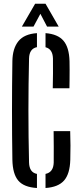

<svg xmlns="http://www.w3.org/2000/svg" viewBox="-20 -980 425 1008"><path d="M174 7Q105.5 3 76 -31.8Q46.5 -66.5 45 -141Q43 -267.5 43 -400Q43 -532.5 45 -659.5Q46 -725.5 76.5 -763.5Q107 -801.5 174 -806V-732.5Q134 -724.5 132.5 -673.5Q126 -400 132.5 -126.5Q134 -74.5 174 -67ZM257 -516.5Q258 -552 258.2 -594.8Q258.5 -637.5 258 -673.5Q256.5 -722.5 219 -732V-806Q283.5 -801 313.2 -766.2Q343 -731.5 345 -659Q345.5 -640.5 345.5 -614Q345.5 -587.5 345.2 -561.2Q345 -535 344.5 -516.5ZM219 7V-67Q260.5 -75.5 262 -126.5Q262.5 -164 262.2 -209Q262 -254 261.5 -291.5H348.5Q350 -253.5 350 -216Q350 -178.5 349 -141Q347 -67.5 316.5 -32.5Q286 2.5 219 7ZM95 -840.5 164.5 -960.5H219L288 -840.5H227L192 -907.5L156 -840.5Z"/></svg>

Font: Big Shoulders Stencil Display SemiBold
Style: Regular
Weight: 600
Designer: Patric King
Foundry: XO Type Co
Version: Version 1.000